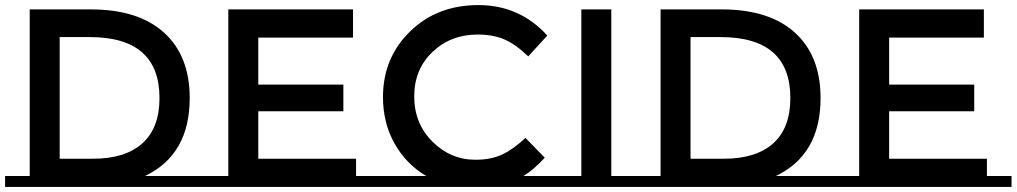

<svg xmlns="http://www.w3.org/2000/svg" viewBox="-20 -736 4003 756"><path d="M782 -43V0H0V-43H97V-699H337Q525 -699 626 -607.5Q727 -516 727 -350Q727 -127 551 -43ZM608 -350Q608 -590 333 -590H215V-111H346Q473 -111 540.5 -171.5Q608 -232 608 -350Z M879 -43V-699H1370V-588H997V-403H1332V-298H997V-111H1382V-43H1479V0H782V-43Z M2172 -43V0H1436V-43H1658Q1579 -90 1533.5 -171Q1488 -252 1488 -354Q1488 -508 1594.5 -612Q1701 -716 1863.5 -716Q2026 -716 2135 -596L2060 -514Q2010 -562 1965.5 -581Q1921 -600 1861 -600Q1755 -600 1683 -531.5Q1611 -463 1611 -356.5Q1611 -250 1682.5 -178.5Q1754 -107 1852 -107Q1913 -107 1957 -127.5Q2001 -148 2049 -193L2125 -115Q2081 -67 2041 -43Z M2269 -43V-699H2387V-43H2484V0H2172V-43Z M3266 -43V0H2484V-43H2581V-699H2821Q3009 -699 3110 -607.5Q3211 -516 3211 -350Q3211 -127 3035 -43ZM3092 -350Q3092 -590 2817 -590H2699V-111H2830Q2957 -111 3024.5 -171.5Q3092 -232 3092 -350Z M3363 -43V-699H3854V-588H3481V-403H3816V-298H3481V-111H3866V-43H3963V0H3266V-43Z"/></svg>

Font: Montserrat Subrayada
Style: Regular
Weight: 400
Designer: Julieta Ulanovsky
Foundry: Julieta Ulanovsky
Version: Version 2.001